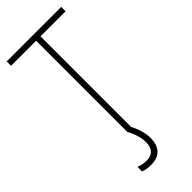

<svg xmlns="http://www.w3.org/2000/svg" viewBox="-302 -786 1051 1051"><g transform="rotate(-45 223.5 -260.0)"><path d="M169 220Q154 220 139 217.5Q124 215 110 210V174Q138 186 169 186Q239 186 239 111Q239 86 230 56Q221 26 206 0V-706H12V-740H434V-706H240V-4Q256 25 264.5 56Q273 87 273 111Q273 220 169 220Z"/></g></svg>

Font: Encode Sans Compressed
Style: Thin
Weight: 100
Designer: Pablo Impallari, Andres Torresi
Foundry: Pablo Impallari, Andres Torresi
Version: Version 1.000; ttfautohint (v1.00) -l 8 -r 50 -G 200 -x 14 -